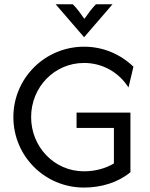

<svg xmlns="http://www.w3.org/2000/svg" viewBox="-20 -853 693 886"><path d="M368.1 -681.2 499.3 -833.3H422.9C403.5 -813.9 389.6 -794.4 369.4 -766C349.3 -794.4 335.4 -813.9 316 -833.3H236.8ZM367.4 12.5C447.9 12.5 525 -11.1 581.9 -58.3V-333.3H333.3V-262.5H505.6V-98.6C466.7 -75.7 419.4 -62.5 367.4 -62.5C229.2 -62.5 123.6 -176.4 123.6 -312.5C123.6 -450.7 230.6 -562.5 368.1 -562.5C454.9 -562.5 529.9 -517.4 572.9 -449.3L595.8 -545.1C536.8 -602.1 456.9 -637.5 368.1 -637.5C186.8 -637.5 41.7 -491.7 41.7 -312.5C41.7 -133.3 186.1 12.5 367.4 12.5Z"/></svg>

Font: Afacad
Style: Regular
Weight: 400
Designer: Kristian Moeller
Foundry: Dicotype
Version: Version 1.000